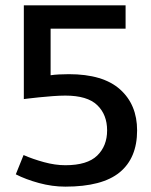

<svg xmlns="http://www.w3.org/2000/svg" viewBox="-20 -620 565 717"><path d="M224 77Q175 77 125.5 63.5Q76 50 39 31L68 -41Q102 -26 144 -14.5Q186 -3 224 -3Q306 -3 343 -39Q380 -75 380 -133Q380 -192 343 -227.5Q306 -263 224 -263Q203 -263 176.5 -261Q150 -259 125.5 -256.5Q101 -254 85 -252Q69 -250 69 -250V-600H449V-513H169V-339Q182 -341 199.5 -342Q217 -343 237 -343Q365 -343 428.5 -286Q492 -229 492 -133Q492 -30 427 23.5Q362 77 224 77Z"/></svg>

Font: Epunda Sans Medium
Style: Regular
Weight: 500
Designer: Simon Atzbach
Foundry: typofactur
Version: Version 2.204; ttfautohint (v1.8.4.7-5d5b)